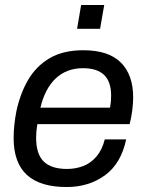

<svg xmlns="http://www.w3.org/2000/svg" viewBox="-20 -740 588 772"><path d="M247.8 12Q140.8 12 87.8 -37Q34.8 -86 34.8 -184.9Q34.8 -211.9 37.8 -239.3Q40.8 -266.6 45.8 -292.1Q60.8 -363.2 93 -418.6Q125.3 -474 179.6 -506Q233.9 -538 315.2 -538Q416.1 -538 465.7 -488.7Q515.4 -439.4 515.4 -348.3Q515.4 -325.3 511.9 -297.1Q508.4 -268.9 501.3 -240.8H130.1Q127.7 -225.6 126.4 -212.3Q125.2 -199.1 125.2 -186.8Q125.2 -120.5 155.8 -90.6Q186.4 -60.7 249.4 -60.7Q284.2 -60.7 314.5 -72.3Q344.9 -83.9 367.6 -110.3Q390.3 -136.7 401.3 -179.4H487.3Q466.7 -82.2 401.9 -35.1Q337 12 247.8 12ZM142.5 -307.1H422.5Q424.9 -320.7 425.9 -332.9Q426.8 -345.2 426.8 -355.8Q426.8 -411.6 398.5 -438.7Q370.2 -465.8 314 -465.8Q247.8 -465.8 204.3 -424.9Q160.8 -384.1 142.5 -307.1ZM289.9 -624.2 306.2 -720H399.1L382.4 -624.2Z"/></svg>

Font: Archivo Variable SemiBold
Style: Italic
Weight: 600
Italic angle: -10°
Designer: Hector Gatti
Foundry: Omnibus-Type
Version: Version 2.001